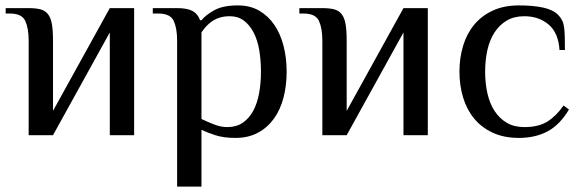

<svg xmlns="http://www.w3.org/2000/svg" viewBox="-20 -500 2157 710"><path d="M386 -380 176 0H86V-350Q86 -395 73.5 -422.5Q61 -450 16 -450H1V-470H86Q112 -470 129.5 -465.5Q147 -461 157.5 -447.5Q168 -434 172 -410.5Q176 -387 176 -350V-90L386 -470H476V0H386Z M725 -60Q748 -49 772.5 -39.5Q797 -30 820 -30Q854 -30 877.5 -46Q901 -62 916 -89.5Q931 -117 938 -154.5Q945 -192 945 -235Q945 -278 938.5 -315.5Q932 -353 917.5 -380.5Q903 -408 881.5 -424Q860 -440 830 -440Q809 -440 793 -435Q777 -430 764.5 -421.5Q752 -413 742 -402Q732 -391 725 -380ZM635 -350Q635 -395 622.5 -422.5Q610 -450 565 -450H545V-470H635Q673 -470 692.5 -459Q712 -448 720 -425H725Q740 -444 772 -462Q804 -480 860 -480Q905 -480 938.5 -460.5Q972 -441 994.5 -408Q1017 -375 1028.5 -330.5Q1040 -286 1040 -235Q1040 -184 1028.5 -139.5Q1017 -95 993.5 -62Q970 -29 934.5 -9.5Q899 10 850 10Q808 10 778 0.5Q748 -9 725 -20V190H635Z M1472 -380 1262 0H1172V-350Q1172 -395 1159.5 -422.5Q1147 -450 1102 -450H1087V-470H1172Q1198 -470 1215.5 -465.5Q1233 -461 1243.5 -447.5Q1254 -434 1258 -410.5Q1262 -387 1262 -350V-90L1472 -470H1562V0H1472Z M1899 -480Q1952 -480 1988.5 -472Q2025 -464 2044 -445Q2053 -436 2058.5 -425Q2064 -414 2066 -399Q2068 -384 2068.5 -363.5Q2069 -343 2069 -315H2049Q2045 -379 2008.5 -409.5Q1972 -440 1919 -440Q1881 -440 1854 -424Q1827 -408 1809 -380.5Q1791 -353 1782.5 -315.5Q1774 -278 1774 -235Q1774 -192 1782.5 -154.5Q1791 -117 1809 -89.5Q1827 -62 1854 -46Q1881 -30 1919 -30Q1972 -30 2005 -51Q2038 -72 2064 -110L2084 -95Q2050 -38 2004.5 -14Q1959 10 1899 10Q1843 10 1801.5 -9.5Q1760 -29 1733 -62Q1706 -95 1692.5 -139.5Q1679 -184 1679 -235Q1679 -286 1692.5 -330.5Q1706 -375 1733 -408Q1760 -441 1801.5 -460.5Q1843 -480 1899 -480Z"/></svg>

Font: Philosopher
Style: Regular
Weight: 400
Designer: Jovanny Lemonad
Foundry: Jovanny Lemonad
Version: Version 1.000